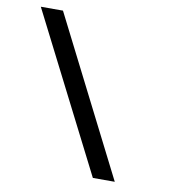

<svg xmlns="http://www.w3.org/2000/svg" viewBox="-77 -698 736 811"><g transform="rotate(10 290.5 -293.0)"><path d="M375 44 33 -630H128L469 44Z"/></g></svg>

Font: Alumni Sans Thin ExtraBold
Style: Regular
Weight: 800
Version: Version 1.018